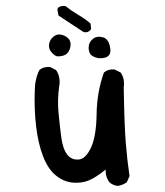

<svg xmlns="http://www.w3.org/2000/svg" viewBox="-20 -608 540 630"><path d="M366 2Q350 0 339 -10Q325 -29 327 -52Q294 -25 270 -15.5Q246 -6 217 -9Q188 -12 162.5 -33Q137 -54 121 -96Q105 -138 98.5 -193.5Q92 -249 94 -308Q94 -347 109 -378Q123 -390 145 -388L164 -378Q180 -355 174 -323Q168 -280 172 -238Q176 -196 181 -158Q186 -120 200 -101.5Q214 -83 237.5 -84.5Q261 -86 278.5 -123.5Q296 -161 297 -233.5Q298 -306 321 -370Q335 -382 356 -380L376 -370Q390 -350 386 -321Q388 -198 392.5 -141.5Q397 -85 405 -30L396 -10Q382 0 366 2ZM304 -417Q283 -421 276.5 -430.5Q270 -440 271 -455Q272 -470 285 -480.5Q298 -491 318 -485.5Q338 -480 342 -447.5Q346 -415 304 -417ZM168 -423Q159 -425 149 -436.5Q139 -448 141 -462.5Q143 -477 154.5 -487Q166 -497 179.5 -494.5Q193 -492 203 -483Q213 -474 211.5 -458.5Q210 -443 200.5 -433Q191 -423 168 -423ZM254 -503 172 -557 168 -578 172 -584Q182 -590 195 -588Q215 -572 236.5 -559.5Q258 -547 277 -531L279 -513Q270 -499 254 -503Z"/></svg>

Font: NaniFont Regular
Style: Regular
Weight: 400
Designer: Nanigashitei
Version: Version 1.036